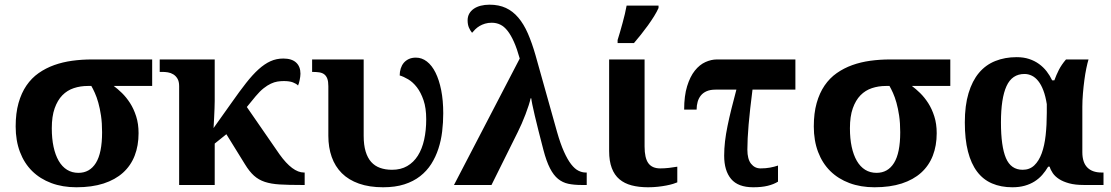

<svg xmlns="http://www.w3.org/2000/svg" viewBox="-20 -790 4743 820"><path d="M571.8 -221.2Q571.8 -168 555.2 -125.2Q538.6 -82.5 505.4 -52.5Q472.2 -22.5 422.4 -6.3Q372.6 9.8 306.2 9.8Q247.1 9.8 199.2 -8.1Q151.4 -25.9 117.4 -59.3Q83.5 -92.8 65.2 -141.1Q46.9 -189.5 46.9 -250Q46.9 -306.6 59.1 -349.9Q71.3 -393.1 93 -424.8Q114.7 -456.5 145 -477.8Q175.3 -499 211.4 -512Q247.6 -524.9 288.3 -530.5Q329.1 -536.1 372.1 -536.1H629.9V-422.9H465.8Q482.4 -410.6 501 -392.6Q519.5 -374.5 535.4 -349.9Q551.3 -325.2 561.5 -293.2Q571.8 -261.2 571.8 -221.2ZM201.2 -242.2Q201.2 -198.2 208.7 -163.1Q216.3 -127.9 230.7 -103Q245.1 -78.1 266.4 -64.9Q287.6 -51.8 314.9 -51.8Q363.3 -51.8 389.6 -94.2Q416 -136.7 416 -225.1Q416 -264.6 411.4 -295.9Q406.7 -327.1 399.9 -351.3Q393.1 -375.5 385 -393.3Q377 -411.1 370.1 -422.9H355Q323.2 -422.9 295.2 -413.6Q267.1 -404.3 246.3 -383.1Q225.6 -361.8 213.4 -327.4Q201.2 -293 201.2 -242.2Z M970.2 -353Q1003.4 -400.4 1031 -435.5Q1058.6 -470.7 1084.2 -493.9Q1109.9 -517.1 1135.3 -528.6Q1160.6 -540 1189.9 -540Q1226.1 -540 1244.6 -522.9Q1263.2 -505.9 1263.2 -475.1Q1263.2 -469.2 1262.2 -462.2Q1261.2 -455.1 1259.8 -448Q1258.3 -440.9 1256.6 -434.8Q1254.9 -428.7 1252.9 -424.8Q1245.6 -432.6 1231 -438.2Q1216.3 -443.8 1191.9 -443.8Q1178.7 -443.8 1165 -441.7Q1151.4 -439.5 1136.7 -432.6Q1122.1 -425.8 1106 -413.1Q1089.8 -400.4 1071.8 -378.9L1034.2 -333L1173.8 -130.9Q1229.5 -53.2 1277.8 -53.2H1281.2V0H1267.1Q1212.4 0 1175 -2.2Q1137.7 -4.4 1111.1 -13.2Q1084.5 -22 1064.7 -39.8Q1044.9 -57.6 1025.9 -88.9L946.8 -216.8L897 -176.8V0H745.1V-421.9Q745.1 -441.9 738 -453.9Q731 -465.8 720.2 -472.4Q709.5 -479 697 -481Q684.6 -482.9 673.8 -482.9H662.1V-536.1H897V-358.9Q897 -345.7 896.2 -325.9Q895.5 -306.2 894.5 -287.6Q893.1 -266.1 892.1 -243.2Z M1616.2 9.8Q1557.1 9.8 1512.9 -5.9Q1468.8 -21.5 1439.9 -50.3Q1411.1 -79.1 1396.7 -119.6Q1382.3 -160.2 1382.3 -210V-421.9Q1382.3 -441.9 1377.9 -453.9Q1373.5 -465.8 1365 -472.4Q1356.4 -479 1343.5 -481Q1330.6 -482.9 1313 -482.9V-536.1H1533.2V-210Q1533.2 -170.9 1541.5 -143.3Q1549.8 -115.7 1565.2 -98.4Q1580.6 -81.1 1603.3 -73Q1626 -64.9 1654.3 -64.9Q1691.9 -64.9 1719.2 -80.8Q1746.6 -96.7 1764.6 -125.2Q1782.7 -153.8 1791.5 -193.6Q1800.3 -233.4 1800.3 -280.8Q1800.3 -328.6 1788.8 -362.1Q1777.3 -395.5 1760.3 -417.5Q1743.2 -439.5 1723.4 -451.2Q1703.6 -462.9 1687 -467.8Q1687 -483.4 1691.4 -497.3Q1695.8 -511.2 1704.3 -521.5Q1712.9 -531.7 1725.8 -537.8Q1738.8 -543.9 1756.3 -543.9Q1781.7 -543.9 1803.2 -527.3Q1824.7 -510.7 1840.1 -479.7Q1855.5 -448.7 1864.3 -404.8Q1873 -360.8 1873 -306.2Q1873 -267.1 1868.4 -228.5Q1863.8 -189.9 1852.3 -154.8Q1840.8 -119.6 1821.8 -89.6Q1802.7 -59.6 1774.2 -37.4Q1745.6 -15.1 1706.8 -2.7Q1668 9.8 1616.2 9.8Z M2199.7 -540Q2188 -582 2175 -611.1Q2162.1 -640.1 2147.7 -658.4Q2133.3 -676.8 2116.7 -684.8Q2100.1 -692.9 2080.1 -692.9Q2064.5 -692.9 2051.5 -689Q2038.6 -685.1 2028.3 -679Q2018.1 -672.9 2010 -665Q2002 -657.2 1996.1 -649.9Q1988.3 -659.2 1982.7 -672.1Q1977.1 -685.1 1977.1 -703.1Q1977.1 -719.2 1984.1 -731.7Q1991.2 -744.1 2003.7 -752.7Q2016.1 -761.2 2033.2 -765.6Q2050.3 -770 2070.8 -770Q2110.4 -770 2140.4 -756.1Q2170.4 -742.2 2193.6 -714.8Q2216.8 -687.5 2234.4 -647.2Q2252 -606.9 2267.1 -554.2L2358.9 -227.1Q2373.5 -175.8 2388.7 -142.1Q2403.8 -108.4 2419.2 -88.6Q2434.6 -68.8 2450.2 -61Q2465.8 -53.2 2481 -53.2H2485.8V0H2462.9Q2431.6 0 2407.2 -5.1Q2382.8 -10.3 2363.5 -25.9Q2344.2 -41.5 2328.9 -71.3Q2313.5 -101.1 2300.8 -149.9Q2277.3 -239.7 2263.9 -296.6Q2250.5 -353.5 2249 -370.1H2246.1Q2243.7 -357.9 2237.8 -339.8Q2231.9 -321.8 2224.4 -301.8Q2216.8 -281.7 2208 -261.7Q2199.2 -241.7 2190.9 -225.1L2079.1 0H1918.9Z M2732.9 -536.1V-164.1Q2732.9 -115.2 2749 -93Q2765.1 -70.8 2799.8 -70.8Q2817.9 -70.8 2837.4 -73Q2856.9 -75.2 2872.6 -78.1V-11.2Q2866.2 -8.3 2854.2 -4.6Q2842.3 -1 2825.9 2.2Q2809.6 5.4 2789.6 7.6Q2769.5 9.8 2747.6 9.8Q2708.5 9.8 2677.7 1.7Q2647 -6.3 2625.5 -24.4Q2604 -42.5 2592.8 -72.3Q2581.5 -102.1 2581.5 -145V-536.1ZM2617.7 -619.1Q2622.6 -634.3 2627.9 -652.8Q2633.3 -671.4 2638.7 -691.2Q2644 -710.9 2648.7 -730.2Q2653.3 -749.5 2656.2 -766.1H2792.5V-755.9Q2785.6 -740.2 2773.7 -720.9Q2761.7 -701.7 2747.3 -681.6Q2732.9 -661.6 2717.3 -642.1Q2701.7 -622.6 2687.5 -606H2617.7Z M3377 -407.2H3193.8Q3182.6 -319.8 3177.2 -257.6Q3171.9 -195.3 3171.9 -150.9Q3171.9 -110.4 3187.7 -90.6Q3203.6 -70.8 3228 -70.8Q3250.5 -70.8 3268.8 -74.2Q3287.1 -77.6 3302.7 -83V-14.2Q3284.7 -2.9 3259 3.4Q3233.4 9.8 3196.8 9.8Q3132.3 9.8 3102.5 -25.6Q3072.8 -61 3072.8 -125Q3072.8 -154.8 3076.4 -186.3Q3080.1 -217.8 3087.2 -252.2Q3094.2 -286.6 3103.8 -325.2Q3113.3 -363.8 3125 -407.2H3035.6Q3013.7 -407.2 2998.3 -400.6Q2982.9 -394 2973.4 -382.3Q2963.9 -370.6 2959.5 -355Q2955.1 -339.4 2955.1 -321.8H2901.9Q2901.9 -380.9 2914.6 -421.9Q2927.2 -462.9 2947.5 -488.3Q2967.8 -513.7 2992.7 -524.9Q3017.6 -536.1 3042 -536.1H3377Z M3980.5 -221.2Q3980.5 -168 3963.9 -125.2Q3947.3 -82.5 3914.1 -52.5Q3880.9 -22.5 3831.1 -6.3Q3781.2 9.8 3714.8 9.8Q3655.8 9.8 3607.9 -8.1Q3560.1 -25.9 3526.1 -59.3Q3492.2 -92.8 3473.9 -141.1Q3455.6 -189.5 3455.6 -250Q3455.6 -306.6 3467.8 -349.9Q3480 -393.1 3501.7 -424.8Q3523.4 -456.5 3553.7 -477.8Q3584 -499 3620.1 -512Q3656.2 -524.9 3697 -530.5Q3737.8 -536.1 3780.8 -536.1H4038.6V-422.9H3874.5Q3891.1 -410.6 3909.7 -392.6Q3928.2 -374.5 3944.1 -349.9Q3960 -325.2 3970.2 -293.2Q3980.5 -261.2 3980.5 -221.2ZM3609.9 -242.2Q3609.9 -198.2 3617.4 -163.1Q3625 -127.9 3639.4 -103Q3653.8 -78.1 3675 -64.9Q3696.3 -51.8 3723.6 -51.8Q3772 -51.8 3798.3 -94.2Q3824.7 -136.7 3824.7 -225.1Q3824.7 -264.6 3820.1 -295.9Q3815.4 -327.1 3808.6 -351.3Q3801.8 -375.5 3793.7 -393.3Q3785.6 -411.1 3778.8 -422.9H3763.7Q3731.9 -422.9 3703.9 -413.6Q3675.8 -404.3 3655 -383.1Q3634.3 -361.8 3622.1 -327.4Q3609.9 -293 3609.9 -242.2Z M4608.9 0Q4571.8 0 4545.9 -7.1Q4520 -14.2 4502.9 -25.4Q4485.8 -36.6 4476.3 -50.5Q4466.8 -64.5 4462.9 -78.1H4456.5Q4445.3 -59.1 4431.2 -43Q4417 -26.9 4398.4 -15.1Q4379.9 -3.4 4356.4 3.2Q4333 9.8 4303.7 9.8Q4254.9 9.8 4216.8 -6.6Q4178.7 -22.9 4153.1 -56.9Q4127.4 -90.8 4114 -143.1Q4100.6 -195.3 4100.6 -267.1Q4100.6 -339.4 4116.5 -392.1Q4132.3 -444.8 4161.1 -479Q4189.9 -513.2 4231 -529.5Q4272 -545.9 4321.8 -545.9Q4351.6 -545.9 4375.2 -538.1Q4398.9 -530.3 4417.7 -516.6Q4436.5 -502.9 4450.2 -485.1Q4463.9 -467.3 4473.6 -446.8H4482.9Q4491.2 -469.7 4502.2 -491.5Q4513.2 -513.2 4532.7 -536.1H4628.9Q4624.5 -522 4619.6 -498.5Q4614.7 -475.1 4611.1 -447.5Q4607.4 -419.9 4605 -390.4Q4602.5 -360.8 4602.5 -334V-140.1Q4602.5 -96.2 4623.8 -74.7Q4645 -53.2 4684.6 -53.2H4692.9V0ZM4347.7 -64.9Q4377.4 -64.9 4397.2 -83.7Q4417 -102.5 4429 -135.3Q4440.9 -168 4445.8 -212.4Q4450.7 -256.8 4450.7 -308.1V-345.2Q4445.3 -379.4 4436 -403.8Q4426.8 -428.2 4414.3 -443.8Q4401.9 -459.5 4386.7 -466.8Q4371.6 -474.1 4355.5 -474.1Q4302.2 -474.1 4278.6 -422.1Q4254.9 -370.1 4254.9 -267.1Q4254.9 -165 4276.1 -115Q4297.4 -64.9 4347.7 -64.9Z"/></svg>

Font: Droids
Style: b
Weight: 700
Foundry: Ascender Corporation
Version: Version 1.00 build 113